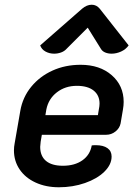

<svg xmlns="http://www.w3.org/2000/svg" viewBox="-20 -783 569 812"><path d="M39 -147Q39 -162 42 -177L66 -315Q76 -372 112 -416Q148 -460 202 -484.5Q256 -509 321 -509Q402 -509 452.5 -465Q503 -421 503 -352Q503 -337 500 -320L490 -261Q486 -241 468.5 -227Q451 -213 429 -213H157L152 -184Q150 -168 150 -162Q150 -123 174.5 -102.5Q199 -82 246 -82Q296 -82 328.5 -105Q361 -128 368 -168Q374 -169 385 -169Q417 -169 434.5 -156.5Q452 -144 452 -121Q452 -87 421.5 -57Q391 -27 339.5 -9Q288 9 229 9Q174 9 130.5 -11Q87 -31 63 -66.5Q39 -102 39 -147ZM394 -296 398 -320Q401 -334 401 -345Q401 -380 376 -400Q351 -420 305 -420Q256 -420 220.5 -392.5Q185 -365 176 -320L172 -296ZM209 -556Q189 -556 172.5 -565Q156 -574 150 -591L327 -746Q347 -763 368 -763Q388 -763 402 -746L524 -591Q512 -574 492 -565Q472 -556 452 -556Q437 -556 425 -561Q413 -566 407 -576L351 -666L261 -576Q252 -566 238 -561Q224 -556 209 -556Z"/></svg>

Font: K2D SemiBold
Style: Italic
Weight: 600
Italic angle: -10°
Designer: Katatrad Aksorn Co.,Ltd.
Foundry: Cadson Demak Co.,Ltd.
Version: Version 1.000; ttfautohint (v1.6)